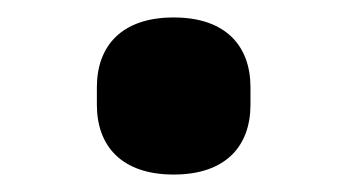

<svg xmlns="http://www.w3.org/2000/svg" viewBox="-20 -413 398 220"><path d="M179 -213C119 -213 91 -246 91 -293V-313C91 -360 119 -393 179 -393C239 -393 267 -360 267 -313V-293C267 -246 239 -213 179 -213Z"/></svg>

Font: Plexus Sans Bold
Style: Regular
Weight: 700
Version: Version 2.001;PS 002.001;hotconv 1.0.70;makeotf.lib2.5.58329